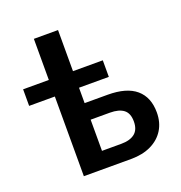

<svg xmlns="http://www.w3.org/2000/svg" viewBox="-128 -815 875 926"><g transform="rotate(-20 310.0 -352.5)"><path d="M146 0V-409H14V-494H146V-705H270V-494H423V-409H270V-330H388Q485 -330 533.5 -288.5Q582 -247 582 -169Q582 -118 558.5 -80Q535 -42 491.5 -21Q448 0 389 0ZM270 -85H369Q414 -85 438.5 -104.5Q463 -124 463 -166Q463 -208 439 -226.5Q415 -245 369 -245H270Z"/></g></svg>

Font: Nunito Sans 10pt SemiCondensed
Style: Bold
Weight: 700
Width: 4
Designer: Vernon Adams
Foundry: Vernon Adams
Version: Version 3.101;gftools[0.9.27]